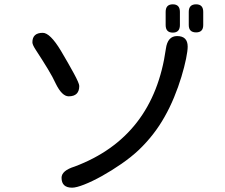

<svg xmlns="http://www.w3.org/2000/svg" viewBox="-20 -833 1040 889"><path d="M780 -682Q747 -682 747 -717V-778Q747 -813 780 -813Q813 -813 813 -778V-717Q813 -682 780 -682ZM888 -683Q854 -683 854 -717V-778Q854 -813 888 -813Q921 -813 921 -778V-717Q921 -683 888 -683ZM298 -387Q267 -387 238 -446Q225 -475 201 -514.5Q177 -554 145 -603Q130 -626 130 -637Q130 -681 178 -681Q212 -681 262 -598Q297 -539 322 -493Q347 -447 347 -435Q347 -387 298 -387ZM314 36Q265 36 265 -10Q265 -43 326 -62Q691 -199 748 -607Q756 -666 800 -666Q849 -666 849 -617Q849 -598 841.5 -561Q834 -524 820 -477.5Q806 -431 786 -382.5Q766 -334 742 -292Q695 -208 623 -139Q588 -106 542.5 -74.5Q497 -43 452 -18Q407 7 370 21.5Q333 36 314 36Z"/></svg>

Font: Huninn
Style: Regular
Weight: 400
Designer: justfont
Foundry: justfont
Version: Version 1.003